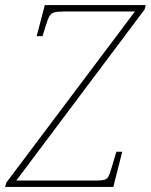

<svg xmlns="http://www.w3.org/2000/svg" viewBox="-58 -734 592 754"><path d="M-33 -17 472 -689H197Q168 -689 155.5 -685.5Q143 -682 136.5 -671Q130 -660 121 -631L109 -592H86L118 -714H514L510 -697L6 -25H317Q342 -25 352 -28Q362 -31 367 -39.5Q372 -48 379 -71L399 -138H422L387 0H-38Z"/></svg>

Font: Noto Serif NarrowThin
Style: Italic
Weight: 250
Width: 4
Italic angle: -12°
Designer: Monotype Design Team
Foundry: Monotype Imaging Inc.
Version: Version 1.001